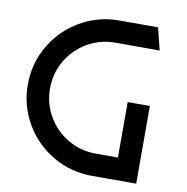

<svg xmlns="http://www.w3.org/2000/svg" viewBox="-79 -776 828 852"><g transform="rotate(10 335.0 -350.0)"><path d="M40 -350Q40 -445 87 -525.5Q134 -606 214.5 -653Q295 -700 390 -700H565L590 -600H390Q322 -600 264.5 -566.5Q207 -533 173.5 -475.5Q140 -418 140 -350Q140 -282 173.5 -224.5Q207 -167 264.5 -133.5Q322 -100 390 -100H490V-350H590V0H390Q295 0 214.5 -47Q134 -94 87 -174.5Q40 -255 40 -350Z"/></g></svg>

Font: SB Skate blade
Style: Regular
Weight: 400
Designer: Valerio Brotto (Silverblur_type)
Version: Version 1.003